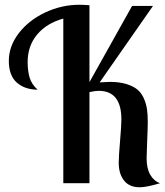

<svg xmlns="http://www.w3.org/2000/svg" viewBox="-20 -770 693 807"><path d="M356 -748V-424.8L535.2 -745.1H623L398.9 -423.8Q435.1 -425.8 441.9 -425.8Q481.4 -425.8 510.5 -417Q539.6 -408.2 556.9 -394Q574.2 -379.9 584.2 -357.4Q594.2 -335 597.7 -312Q601.1 -289.1 601.1 -258.8Q601.1 -232.9 598.6 -178Q596.2 -123 596.2 -105Q596.2 -62 611.6 -35.4Q627 -8.8 652.8 0Q596.7 17.1 566.9 17.1Q523.9 17.1 501.5 -11Q479 -39.1 479 -85.9Q479 -111.8 484.6 -177.2Q490.2 -242.7 490.2 -268.1Q490.2 -388.2 395 -388.2Q379.9 -388.2 356 -382.8V0H246.1V-691.9Q175.8 -672.4 136 -624.8Q96.2 -577.1 96.2 -508.8Q96.2 -471.7 104.7 -443.4Q113.3 -415 138.2 -393.1Q85 -393.1 51 -422.6Q17.1 -452.1 17.1 -514.2Q17.1 -576.2 59.3 -630.9Q101.6 -685.5 170.4 -717.8Q239.3 -750 314 -750Q329.6 -750 356 -748Z"/></svg>

Font: Lobster Two
Style: Regular
Weight: 400
Designer: Pablo Impallari
Foundry: Pablo Impallari. www.impallari.com
Version: Version 1.006